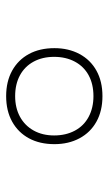

<svg xmlns="http://www.w3.org/2000/svg" viewBox="119 -900 361 640"><g transform="rotate(-90 300.0 -579.5)"><path d="M300 -419Q251 -419 215 -439Q179 -459 159.5 -495.5Q140 -532 140 -579Q140 -628 159.5 -664Q179 -700 215 -720Q251 -740 300 -740Q349 -740 385 -720Q421 -700 440.5 -664Q460 -628 460 -579Q460 -532 440.5 -495.5Q421 -459 385 -439Q349 -419 300 -419ZM300 -449Q340 -449 369.5 -465Q399 -481 415 -511Q431 -541 431 -580Q431 -619 415 -648.5Q399 -678 369.5 -694Q340 -710 300 -710Q261 -710 231.5 -694Q202 -678 185.5 -648.5Q169 -619 169 -580Q169 -541 185 -511Q201 -481 231 -465Q261 -449 300 -449Z"/></g></svg>

Font: M PLUS Code Latin Expanded ExtraLight
Style: Regular
Weight: 250
Width: 7
Designer: Coji Morishita
Foundry: UNDERFOREST DESIGN
Version: Version 1.002; ttfautohint (v1.8.3)